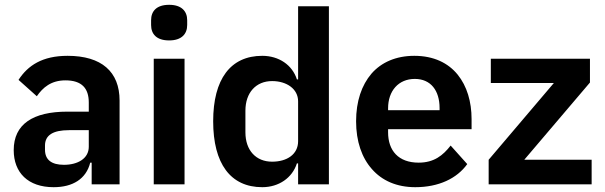

<svg xmlns="http://www.w3.org/2000/svg" viewBox="-20 -766 2516 798"><path d="M261 -534C156 -534 96 -494 57 -434L133 -366C158 -402 192 -432 252 -432C320 -432 349 -399 349 -340V-302H260C117 -302 37 -250 37 -142C37 -49 96 12 203 12C282 12 338 -22 355 -90H361V0H477V-348C477 -468 402 -534 261 -534ZM349 -156C349 -107 303 -81 246 -81C195 -81 167 -101 167 -144V-161C167 -204 200 -225 267 -225H349V-156Z M683 -598C630 -598 608 -625 608 -662V-682C608 -719 630 -746 683 -746C735 -746 758 -719 758 -682V-662C758 -625 735 -598 683 -598ZM619 -522H747V0H619Z M1219 -87H1214C1195 -27 1139 12 1070 12C938 12 866 -86 866 -262C866 -437 938 -534 1070 -534C1139 -534 1195 -496 1214 -436H1219V-740H1347V0H1219ZM1111 -94C1172 -94 1219 -124 1219 -179V-345C1219 -396 1172 -429 1111 -429C1044 -429 1000 -381 1000 -306V-216C1000 -141 1044 -94 1111 -94Z M1706 12C1629 12 1568 -15 1526 -63C1484 -110 1460 -178 1460 -262C1460 -345 1483 -412 1524 -460C1565 -507 1626 -534 1702 -534C1783 -534 1843 -504 1882 -456C1921 -408 1940 -343 1940 -271V-229H1593V-216C1593 -140 1636 -90 1720 -90C1784 -90 1821 -120 1853 -161L1922 -84C1879 -24 1803 12 1706 12ZM1704 -438C1636 -438 1593 -388 1593 -316V-308H1807V-317C1807 -389 1771 -438 1704 -438Z M2011 0V-102L2282 -421H2020V-522H2432V-423L2159 -102H2439V0Z"/></svg>

Font: Plexus Sans SemiBold
Style: Regular
Weight: 600
Version: Version 2.001;PS 002.001;hotconv 1.0.70;makeotf.lib2.5.58329